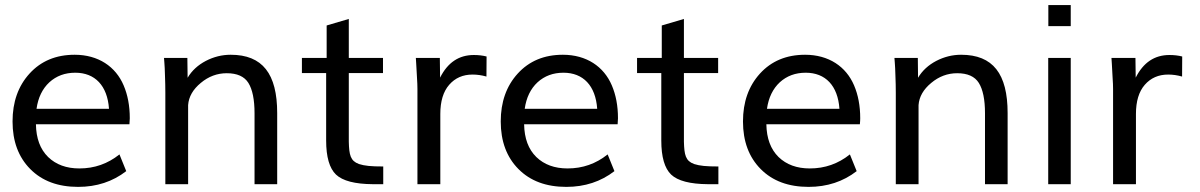

<svg xmlns="http://www.w3.org/2000/svg" viewBox="-20 -731 4762 762"><path d="M125 -299.3C131.3 -343.8 148.4 -378.9 175.8 -404.3C203.6 -429.7 237.8 -442.4 278.8 -442.4C356.9 -442.4 406.2 -391.1 412.6 -299.3ZM290 10.7C363.8 10.7 427.2 -10.3 481 -51.8L454.1 -118.2C407.7 -81.1 355 -62.5 294.9 -62.5C243.7 -62.5 202.1 -77.6 170.9 -107.9C139.6 -138.7 123.5 -181.6 122.6 -237.8H493.7C494.6 -247.6 495.1 -255.4 495.1 -261.7C495.1 -311 486.8 -354.5 470.7 -392.1C439 -466.8 370.1 -513.7 276.4 -513.7C202.1 -513.7 142.6 -488.8 97.2 -439C52.2 -389.6 29.8 -326.2 29.8 -249C29.8 -170.4 53.2 -107.4 100.1 -60.1C147 -12.7 210.4 10.7 290 10.7Z M726.6 0V-314C729 -347.2 746.1 -376.5 776.9 -401.9C807.6 -427.7 842.3 -440.4 879.9 -440.4C920.9 -440.4 949.7 -427.7 965.8 -401.9C981.9 -376 990.2 -335.9 990.2 -281.7V0H1080.1V-282.2C1080.1 -438 1022 -513.7 895.5 -513.7C860.8 -513.7 828.1 -505.4 796.9 -489.3C766.1 -473.1 741.7 -451.2 724.6 -422.4L723.6 -501H630.9L632.3 -482.9C633.3 -470.7 634.3 -453.1 634.8 -430.2C635.7 -407.2 636.2 -384.3 636.2 -362.3V0Z M1501 -70.3C1452.1 -70.3 1427.2 -72.8 1404.3 -80.1C1370.6 -92.8 1365.7 -115.7 1364.3 -168.5V-440.9H1500V-501H1364.3V-655.8L1276.4 -629.9V-501H1178.2V-440.9H1274.4V-173.3C1274.4 -107.9 1287.6 -63 1313.5 -38.1C1339.8 -13.2 1388.7 -0.5 1459.5 0H1501Z M1727.5 0V-278.8C1727.5 -329.1 1739.3 -367.7 1762.7 -394.5C1786.1 -421.4 1816.9 -435.1 1855.5 -435.1C1873 -435.1 1891.6 -432.6 1910.6 -427.2L1911.1 -506.8C1896 -510.7 1878.9 -512.7 1860.4 -512.7C1801.3 -512.7 1756.8 -482.9 1726.6 -422.9L1725.6 -501H1630.4L1631.8 -478.5L1634.8 -425.3C1636.2 -404.8 1636.7 -389.2 1636.7 -377.9V0Z M2062.5 -299.3C2068.8 -343.8 2085.9 -378.9 2113.3 -404.3C2141.1 -429.7 2175.3 -442.4 2216.3 -442.4C2294.4 -442.4 2343.8 -391.1 2350.1 -299.3ZM2227.5 10.7C2301.3 10.7 2364.7 -10.3 2418.5 -51.8L2391.6 -118.2C2345.2 -81.1 2292.5 -62.5 2232.4 -62.5C2181.2 -62.5 2139.6 -77.6 2108.4 -107.9C2077.1 -138.7 2061 -181.6 2060.1 -237.8H2431.2C2432.1 -247.6 2432.6 -255.4 2432.6 -261.7C2432.6 -311 2424.3 -354.5 2408.2 -392.1C2376.5 -466.8 2307.6 -513.7 2213.9 -513.7C2139.6 -513.7 2080.1 -488.8 2034.7 -439C1989.7 -389.6 1967.3 -326.2 1967.3 -249C1967.3 -170.4 1990.7 -107.4 2037.6 -60.1C2084.5 -12.7 2147.9 10.7 2227.5 10.7Z M2831.1 -70.3C2782.2 -70.3 2757.3 -72.8 2734.4 -80.1C2700.7 -92.8 2695.8 -115.7 2694.3 -168.5V-440.9H2830.1V-501H2694.3V-655.8L2606.4 -629.9V-501H2508.3V-440.9H2604.5V-173.3C2604.5 -107.9 2617.7 -63 2643.6 -38.1C2669.9 -13.2 2718.8 -0.5 2789.6 0H2831.1Z M3023.9 -299.3C3030.3 -343.8 3047.4 -378.9 3074.7 -404.3C3102.5 -429.7 3136.7 -442.4 3177.7 -442.4C3255.9 -442.4 3305.2 -391.1 3311.5 -299.3ZM3189 10.7C3262.7 10.7 3326.2 -10.3 3379.9 -51.8L3353 -118.2C3306.6 -81.1 3253.9 -62.5 3193.8 -62.5C3142.6 -62.5 3101.1 -77.6 3069.8 -107.9C3038.6 -138.7 3022.5 -181.6 3021.5 -237.8H3392.6C3393.6 -247.6 3394 -255.4 3394 -261.7C3394 -311 3385.7 -354.5 3369.6 -392.1C3337.9 -466.8 3269 -513.7 3175.3 -513.7C3101.1 -513.7 3041.5 -488.8 2996.1 -439C2951.2 -389.6 2928.7 -326.2 2928.7 -249C2928.7 -170.4 2952.1 -107.4 2999 -60.1C3045.9 -12.7 3109.4 10.7 3189 10.7Z M3625.5 0V-314C3627.9 -347.2 3645 -376.5 3675.8 -401.9C3706.5 -427.7 3741.2 -440.4 3778.8 -440.4C3819.8 -440.4 3848.6 -427.7 3864.7 -401.9C3880.9 -376 3889.2 -335.9 3889.2 -281.7V0H3979V-282.2C3979 -438 3920.9 -513.7 3794.4 -513.7C3759.8 -513.7 3727.1 -505.4 3695.8 -489.3C3665 -473.1 3640.6 -451.2 3623.5 -422.4L3622.6 -501H3529.8L3531.2 -482.9C3532.2 -470.7 3533.2 -453.1 3533.7 -430.2C3534.7 -407.2 3535.2 -384.3 3535.2 -362.3V0Z M4229.5 -627.4V-710.9H4140.6V-627.4ZM4229.5 0V-501H4140.1V0Z M4488.3 0V-278.8C4488.3 -329.1 4500 -367.7 4523.4 -394.5C4546.9 -421.4 4577.6 -435.1 4616.2 -435.1C4633.8 -435.1 4652.3 -432.6 4671.4 -427.2L4671.9 -506.8C4656.7 -510.7 4639.6 -512.7 4621.1 -512.7C4562 -512.7 4517.6 -482.9 4487.3 -422.9L4486.3 -501H4391.1L4392.6 -478.5L4395.5 -425.3C4397 -404.8 4397.5 -389.2 4397.5 -377.9V0Z"/></svg>

Font: Ride
Style: Regular
Weight: 400
Version: Version 3.000